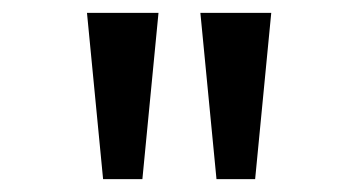

<svg xmlns="http://www.w3.org/2000/svg" viewBox="-20 -749 542 298"><path d="M140 -471 115 -729H226L201 -471ZM316 -471 291 -729H401L376 -471Z"/></svg>

Font: korean15
Style: Book
Weight: 400
Designer: Jelle Bosma - Monotype Design Team
Foundry: Monotype Imaging Inc.
Version: Version 2.003